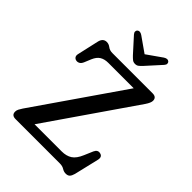

<svg xmlns="http://www.w3.org/2000/svg" viewBox="-263 -1029 1167 1167"><g transform="rotate(45 321.0 -445.5)"><path d="M567 -623.5 178 -59.5H411.5Q451 -59.5 477.8 -76.8Q504.5 -94 523.5 -139.5L547.5 -195.5Q559.5 -222 583 -217Q611 -211.5 602.5 -177.5L565 -19.5Q559.5 0.5 550.5 9.8Q541.5 19 524 19Q507.5 19 492.5 9.5Q477.5 0 455.5 0H74Q40 0 40 -30.5Q40 -41.5 45.8 -52.8Q51.5 -64 60 -76.5L449.5 -640.5H231Q198.5 -640.5 177.2 -627.2Q156 -614 142.5 -582L124.5 -538.5Q117.5 -522.5 106.8 -516.5Q96 -510.5 84.5 -512.5Q72.5 -514.5 66.2 -523.8Q60 -533 63.5 -548L94.5 -685.5Q103 -724 135.5 -724Q152.5 -724 168 -712Q183.5 -700 206.5 -700H552.5Q586.5 -700 586.5 -669.5Q586.5 -652.5 567 -623.5ZM395 -778Q383.5 -765.5 374 -758Q364.5 -750.5 350.5 -750.5Q336 -750.5 326.5 -758Q317 -765.5 305 -778L219.5 -872.5Q211 -882 211.5 -891Q212 -900 217.5 -904.5Q231 -916 252.5 -902L350 -833.5L447.5 -902Q469.5 -916 482.5 -904.5Q488 -900 488.5 -891Q489 -882 480.5 -872.5Z"/></g></svg>

Font: Fraunces 9pt SuperSoft
Style: Regular
Weight: 400
Version: Version 1.000;[b76b70a41]